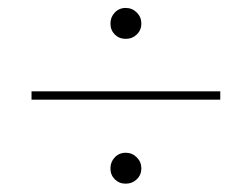

<svg xmlns="http://www.w3.org/2000/svg" viewBox="-20 -570 620 472"><path d="M57.5 -345.5H521.5V-325H57.5ZM251.5 -512Q251.5 -528 262.2 -539.2Q273 -550.5 289 -550.5Q305 -550.5 316.2 -539.2Q327.5 -528 327.5 -512Q327.5 -496 316.2 -485.2Q305 -474.5 289 -474.5Q273 -474.5 262.2 -485.2Q251.5 -496 251.5 -512ZM251.5 -156Q251.5 -172 262.2 -183.2Q273 -194.5 289 -194.5Q305 -194.5 316.2 -183.2Q327.5 -172 327.5 -156Q327.5 -140 316.2 -129.2Q305 -118.5 289 -118.5Q273 -118.5 262.2 -129.2Q251.5 -140 251.5 -156Z"/></svg>

Font: Lato 2
Style: Regular
Weight: 200
Designer: Lukasz Dziedzic with Adam Twardoch and Botio Nikoltchev
Foundry: tyPoland Lukasz Dziedzic
Version: Version 2.015; 2015-08-06; http://www.latofonts.com/